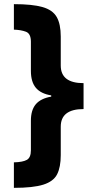

<svg xmlns="http://www.w3.org/2000/svg" viewBox="-20 -741 439 926"><path d="M47 42Q90 41 109.5 30Q129 19 129 -16V-159Q129 -210 152.5 -238Q176 -266 227 -275V-281Q177 -289 153 -317.5Q129 -346 129 -399V-540Q129 -579 105 -588Q81 -597 47 -598V-721Q136 -721 185 -707Q234 -693 253.5 -659Q273 -625 273 -565V-425Q273 -340 383 -340V-215Q273 -215 273 -130V7Q273 65 255.5 99.5Q238 134 189 149.5Q140 165 47 165Z"/></svg>

Font: Noto Sans Bengali Condensed ExtraBold
Style: Regular
Weight: 800
Width: 3
Designer: Joana Ranito - Universal Thirst; Jelle Bosma - Monotype Design Team
Foundry: Universal Thirst ehf.
Version: Version 3.000; ttfautohint (v1.8.4.7-5d5b)